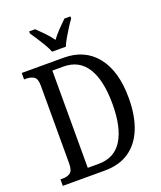

<svg xmlns="http://www.w3.org/2000/svg" viewBox="-166 -1036 959 1141"><g transform="rotate(-20 313.5 -465.5)"><path d="M31 0V-41H48Q76 -41 94 -54.5Q112 -68 112 -113V-605Q112 -648 93 -660.5Q74 -673 46 -673H31V-714H296Q429 -714 503.5 -620.5Q578 -527 578 -357Q578 -247 546.5 -167Q515 -87 452.5 -43.5Q390 0 296 0ZM276 -50Q376 -50 425.5 -129Q475 -208 475 -357Q475 -506 425.5 -585.5Q376 -665 277 -665H207V-50ZM244 -771Q235 -794 219.5 -820.5Q204 -847 187 -873Q170 -899 157 -918V-931H195Q218 -909 243 -883Q268 -857 287 -830Q307 -857 332 -883Q357 -909 380 -931H418V-918Q404 -899 387.5 -873Q371 -847 355.5 -820.5Q340 -794 331 -771Z"/></g></svg>

Font: Noto Serif Sinhala Condensed
Style: Regular
Weight: 400
Width: 3
Designer: Jelle Bosma - Monotype Design Team
Foundry: Monotype Imaging Inc.
Version: Version 2.007; ttfautohint (v1.8.4.7-5d5b)